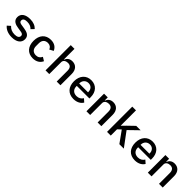

<svg xmlns="http://www.w3.org/2000/svg" viewBox="409 -2355 3982 3982"><g transform="rotate(45 2400.0 -364.0)"><path d="M301 12C442 12 528 -51 528 -155C528 -262 438 -288 356 -301L274 -314C231 -319 195 -332 195 -376C195 -422 231 -445 304 -445C385 -445 432 -414 459 -383L520 -447C473 -498 404 -528 308 -528C176 -528 88 -472 88 -367C88 -262 179 -231 260 -220L342 -207C386 -202 421 -188 421 -145C421 -94 374 -71 303 -71C226 -71 171 -98 126 -147L59 -87C108 -27 189 12 301 12Z M919 12C1027 12 1094 -39 1127 -111L1047 -160C1023 -109 984 -78 920 -78C835 -78 788 -134 788 -215V-301C788 -384 835 -438 918 -438C978 -438 1015 -408 1034 -360L1119 -406C1087 -478 1025 -528 918 -528C765 -528 674 -423 674 -258C674 -93 764 12 919 12Z M1284 0H1393V-350C1393 -410 1449 -439 1505 -439C1576 -439 1612 -398 1612 -316V0H1721V-332C1721 -457 1651 -528 1547 -528C1462 -528 1420 -482 1398 -428H1393V-740H1284Z M2111 12C2218 12 2289 -35 2324 -95L2256 -155C2227 -107 2180 -76 2113 -76C2024 -76 1970 -133 1970 -214V-231H2340V-272C2340 -424 2248 -528 2103 -528C1956 -528 1860 -422 1860 -257C1860 -93 1953 12 2111 12ZM2103 -445C2179 -445 2229 -392 2229 -311V-301H1970V-308C1970 -388 2026 -445 2103 -445Z M2593 0V-350C2593 -410 2649 -439 2705 -439C2776 -439 2812 -398 2812 -316V0H2921V-332C2921 -457 2851 -528 2747 -528C2662 -528 2620 -482 2598 -428H2593V-516H2484V0Z M3088 0H3197V-184L3269 -251L3449 0H3580L3348 -313L3557 -516H3428L3283 -376L3202 -293H3197V-740H3088Z M3911 12C4018 12 4089 -35 4124 -95L4056 -155C4027 -107 3980 -76 3913 -76C3824 -76 3770 -133 3770 -214V-231H4140V-272C4140 -424 4048 -528 3903 -528C3756 -528 3660 -422 3660 -257C3660 -93 3753 12 3911 12ZM3903 -445C3979 -445 4029 -392 4029 -311V-301H3770V-308C3770 -388 3826 -445 3903 -445Z M4393 0V-350C4393 -410 4449 -439 4505 -439C4576 -439 4612 -398 4612 -316V0H4721V-332C4721 -457 4651 -528 4547 -528C4462 -528 4420 -482 4398 -428H4393V-516H4284V0Z"/></g></svg>

Font: IBM Mono Medium
Style: Regular
Weight: 500
Monospace: yes
Designer: Mike Abbink, Paul van der Laan, Pieter van Rosmalen
Foundry: Bold Monday
Version: Version 2.3